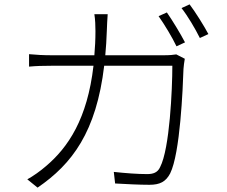

<svg xmlns="http://www.w3.org/2000/svg" viewBox="-20 -831 1040 879"><path d="M462 -578C465 -613 468 -650 469 -689C470 -713 471 -743 473 -766H412C416 -742 417 -711 417 -688C417 -649 415 -613 412 -578H218C179 -578 144 -580 113 -583V-526C145 -529 176 -530 219 -530H408C380 -287 292 -156 190 -70C166 -49 131 -24 105 -10L152 28C310 -80 421 -227 457 -530H769C769 -423 757 -150 713 -66C702 -41 681 -34 654 -34C610 -34 557 -38 501 -44L507 9C561 12 618 15 664 15C712 15 739 1 759 -37C805 -129 817 -426 820 -515C821 -530 823 -544 826 -562L787 -582C774 -580 758 -578 730 -578ZM706 -757C733 -719 769 -659 788 -619L827 -637C805 -679 769 -738 744 -774ZM811 -794C840 -757 873 -701 895 -657L934 -675C914 -713 875 -775 848 -811Z"/></svg>

Font: Noto Sans CJK KR Light
Style: Regular
Weight: 300
Designer: Ryoko NISHIZUKA (kana & ideographs); Paul D. Hunt (Latin, Greek & Cyrillic); Wenlong ZHANG (bopomofo); Sandoll Communica
Foundry: Adobe Systems Incorporated
Version: Version 1.004;PS 1.004;hotconv 1.0.82;makeotf.lib2.5.63406